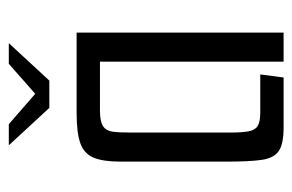

<svg xmlns="http://www.w3.org/2000/svg" viewBox="-134 -530 664 436"><g transform="rotate(-90 198.0 -312.0)"><path d="M86 -624H134L203 -564L271 -624H318L233 -532H171ZM126 0Q89 0 73 -11Q57 -22 53 -49.5Q49 -77 49 -128V-371Q49 -410 58 -431.5Q67 -453 90.5 -461.5Q114 -470 159 -470H342V0H276V-417H165Q140 -417 129.5 -410Q119 -403 117 -388.5Q115 -374 115 -348V-121Q115 -93 118 -78.5Q121 -64 130.5 -58.5Q140 -53 160 -53H247L240 0Z"/></g></svg>

Font: Smooch Sans Thin Medium
Style: Regular
Weight: 500
Version: Version 1.010